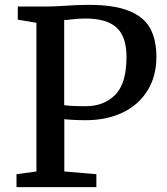

<svg xmlns="http://www.w3.org/2000/svg" viewBox="-20 -770 688 790"><path d="M47.9 0ZM129.9 -64.5V-676.3L53.2 -689V-743.2H173.8Q200.2 -743.2 245.1 -746.1Q297.9 -750 346.2 -750Q449.7 -750 510.7 -725.3Q571.8 -700.7 597.7 -653.8Q623.5 -606.9 623.5 -536.1Q623.5 -455.6 586.4 -396.5Q549.3 -337.4 483.6 -306.4Q418 -275.4 333.5 -275.4Q307.1 -275.4 279.3 -276.9Q251.5 -278.3 244.6 -279.8V-64.5L376.5 -53.2V0H47.9V-53.2ZM500.5 -535.2Q500.5 -619.6 459.5 -656.7Q418.5 -693.8 331.5 -693.8Q301.8 -693.8 271.5 -689.9Q255.4 -687.5 244.1 -687.5V-337.4Q267.6 -333 333.5 -333Q407.2 -333 453.9 -379.6Q500.5 -426.3 500.5 -535.2Z"/></svg>

Font: Merriweather
Style: Regular
Weight: 400
Designer: Eben Sorkin
Foundry: Eben Sorkin
Version: Version 1.584; ttfautohint (v1.6)